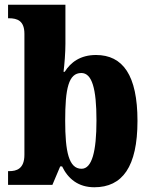

<svg xmlns="http://www.w3.org/2000/svg" viewBox="-20 -780 637 810"><path d="M378 10C496 10 560 -76 560 -270C560 -463 498 -548 385 -548C319 -548 278 -517 253 -477H248C252 -508 256 -558 256 -595V-760H14V-703H17C54 -703 83 -692 83 -637V-127C83 -67 49 -58 19 -58H14V0H201L234 -78H242C267 -26 310 10 378 10ZM324 -68C270 -68 255 -141 255 -271C255 -406 269 -472 323 -472C368 -472 387 -407 387 -272C387 -141 368 -68 324 -68Z"/></svg>

Font: Noto Serif Sinhala Condensed Black
Style: Regular
Weight: 900
Width: 3
Designer: Jelle Bosma - Monotype Design Team
Foundry: Monotype Imaging Inc.
Version: Version 2.007